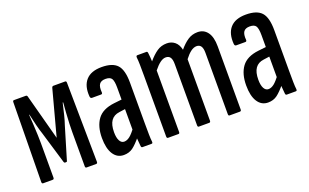

<svg xmlns="http://www.w3.org/2000/svg" viewBox="-63 -775 1710 1063"><g transform="rotate(-20 791.5 -244.0)"><path d="M48 0Q40 0 40 -10L46 -478Q46 -488 53 -488H123Q130 -488 132 -480L204 -211L276 -480Q279 -488 285 -488H355Q362 -488 362 -478L368 -10Q368 0 360 0H304Q296 0 296 -9V-211Q296 -229 297 -260Q298 -291 300.5 -324.5Q303 -358 305 -383H302Q294 -347 286 -315Q278 -283 270 -260L214 -73Q213 -68 211 -67Q209 -66 204 -66Q200 -66 198 -67Q196 -68 194 -73L138 -260Q130 -283 122 -315Q114 -347 106 -383H104Q106 -358 108 -324.5Q110 -291 111 -260Q112 -229 112 -212V-10Q112 0 104 0Z M633 0Q626 0 625 -9Q623 -27 621 -54Q619 -81 619 -100L614 -107V-358Q614 -396 605 -410.5Q596 -425 569 -425Q543 -425 532.5 -410Q522 -395 525 -361Q525 -352 517 -352H464Q454 -352 453 -364Q448 -426 478 -460Q508 -494 571 -494Q635 -494 662.5 -464Q690 -434 690 -359V-121Q690 -81 690.5 -53Q691 -25 693 -11Q694 0 687 0ZM522 6Q483 6 461 -28Q439 -62 439 -124Q439 -192 469 -233Q499 -274 568 -282L622 -288V-232L579 -226Q546 -222 529.5 -198.5Q513 -175 513 -131Q513 -99 522.5 -81Q532 -63 549 -63Q565 -63 582 -76Q599 -89 625 -125L629 -65Q598 -27 575.5 -10.5Q553 6 522 6Z M784 0Q776 0 776 -10V-366Q776 -407 775.5 -434Q775 -461 773 -476Q772 -488 780 -488H834Q840 -488 841 -478Q843 -466 843.5 -453.5Q844 -441 845 -428Q871 -459 896.5 -476.5Q922 -494 955 -494Q982 -494 1001.5 -478Q1021 -462 1028 -430Q1053 -460 1078.5 -477Q1104 -494 1136 -494Q1173 -494 1194 -465.5Q1215 -437 1215 -382V-10Q1215 0 1207 0H1146Q1139 0 1139 -10V-371Q1139 -398 1130.5 -410.5Q1122 -423 1105 -423Q1088 -423 1070.5 -410Q1053 -397 1034 -372V-10Q1034 0 1026 0H965Q958 0 958 -10V-371Q958 -398 949.5 -410.5Q941 -423 923 -423Q907 -423 889.5 -410Q872 -397 852 -372V-10Q852 0 845 0Z M1483 0Q1476 0 1475 -9Q1473 -27 1471 -54Q1469 -81 1469 -100L1464 -107V-358Q1464 -396 1455 -410.5Q1446 -425 1419 -425Q1393 -425 1382.5 -410Q1372 -395 1375 -361Q1375 -352 1367 -352H1314Q1304 -352 1303 -364Q1298 -426 1328 -460Q1358 -494 1421 -494Q1485 -494 1512.5 -464Q1540 -434 1540 -359V-121Q1540 -81 1540.5 -53Q1541 -25 1543 -11Q1544 0 1537 0ZM1372 6Q1333 6 1311 -28Q1289 -62 1289 -124Q1289 -192 1319 -233Q1349 -274 1418 -282L1472 -288V-232L1429 -226Q1396 -222 1379.5 -198.5Q1363 -175 1363 -131Q1363 -99 1372.5 -81Q1382 -63 1399 -63Q1415 -63 1432 -76Q1449 -89 1475 -125L1479 -65Q1448 -27 1425.5 -10.5Q1403 6 1372 6Z"/></g></svg>

Font: Sofia Sans Extra Condensed Medium
Style: Regular
Weight: 500
Version: Version 4.100